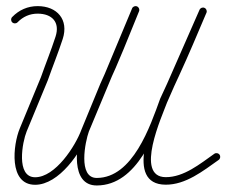

<svg xmlns="http://www.w3.org/2000/svg" viewBox="-20 -577 722 612"><path d="M19 -505.8C23.8 -501.2 31.4 -501.3 36 -506C53.4 -523.9 74.9 -533.5 100 -533.5C146 -533.5 172 -506.1 157 -460.1C142.8 -416.1 125.3 -373.3 110 -329.7C110 -329.7 110.1 -329.9 110.1 -330C110.2 -330.2 110.2 -330.3 110.2 -330.3C87.7 -275.9 65.3 -221.5 42.8 -167C21.8 -116.3 6.3 12 92 12C168.2 12 239.1 -92.2 262.3 -155.9C262.3 -155.9 262.2 -155.8 262.2 -155.7C262.1 -155.5 262.1 -155.4 262.1 -155.4C282.3 -204.4 302.5 -253.4 322.6 -302.4C322.6 -302.4 322.6 -302.3 322.5 -302.1C322.5 -302 322.4 -301.9 322.4 -301.9C358.9 -380.3 390.6 -460.9 423.2 -541C425.7 -547.1 422.7 -554.1 416.6 -556.6C410.4 -559.1 403.4 -556.1 400.9 -550C368.5 -470.3 337 -390.1 300.7 -312C300.7 -312 300.6 -311.9 300.6 -311.8C300.5 -311.6 300.4 -311.5 300.4 -311.5C280.3 -262.5 260.1 -213.6 239.9 -164.6C239.9 -164.6 239.9 -164.5 239.8 -164.3C239.8 -164.2 239.7 -164.1 239.7 -164.1C220.4 -111.1 156.4 -12 92 -12C29.9 -12 51.4 -125.1 64.9 -157.9C87.4 -212.3 109.9 -266.7 132.4 -321.2C132.4 -321.2 132.5 -321.3 132.5 -321.5C132.6 -321.6 132.6 -321.8 132.6 -321.8C148 -365.5 165.5 -408.5 179.9 -452.7C199.9 -514.4 162.1 -557.5 100 -557.5C68.5 -557.5 40.7 -545.3 18.8 -522.7C14.2 -518 14.3 -510.4 19 -505.8ZM401 -550.1C401 -550.1 401 -550.1 401 -550.1C347.6 -422.3 294.3 -294.5 240.9 -166.6C240.9 -166.6 240.9 -166.5 240.8 -166.4C240.8 -166.2 240.7 -166.1 240.7 -166.1C222.5 -116 203 14.4 288.5 14.2C417.8 14 476.8 -154.4 513.1 -254.1C513.1 -254.1 513 -253.9 512.9 -253.6C512.8 -253.4 512.7 -253.2 512.7 -253.2C525.5 -280.8 538.2 -308.5 550.9 -336.1C581.4 -402.2 609.6 -469.3 638 -536.3C640.6 -542.4 637.8 -549.4 631.7 -552C625.6 -554.6 618.6 -551.7 616 -545.7C587.6 -478.9 559.6 -412 529.2 -346.2C516.4 -318.5 503.7 -290.9 490.9 -263.2C490.9 -263.2 490.8 -263 490.7 -262.7C490.6 -262.5 490.5 -262.3 490.5 -262.3C458.7 -174.7 403.4 -10 288.4 -9.8C227.5 -9.6 251.7 -126 263.3 -157.9C263.3 -157.9 263.2 -157.8 263.2 -157.6C263.1 -157.5 263.1 -157.4 263.1 -157.4C316.4 -285.2 369.8 -413 423.1 -540.9C425.7 -547 422.8 -554 416.7 -556.6C410.6 -559.1 403.5 -556.2 401 -550.1ZM631.8 -551.9C625.8 -554.6 618.7 -551.8 616 -545.8C574 -450.1 532 -354.5 490 -258.8C490 -258.8 489.9 -258.6 489.9 -258.5C489.8 -258.3 489.7 -258.1 489.7 -258.1C467.3 -196.4 374.8 10.9 507.9 11.7C572.2 12 626.9 -31.9 676.9 -67.2C682.3 -71 683.6 -78.5 679.8 -83.9C676 -89.3 668.5 -90.6 663.1 -86.8C663.1 -86.8 663.1 -86.8 663.1 -86.8C617.8 -54.8 566.1 -12 508.1 -12.3C407.8 -12.9 496.8 -207.4 512.3 -249.9C512.3 -249.9 512.2 -249.7 512.1 -249.5C512.1 -249.4 512 -249.2 512 -249.2C554 -344.8 596 -440.5 638 -536.1C640.7 -542.2 637.9 -549.3 631.8 -551.9Z"/></svg>

Font: FRB American Cursive Guidelines Arrows Light
Style: Italic
Weight: 300
Italic angle: -25°
Version: Version 2.0;Modular Font Editor K font №1